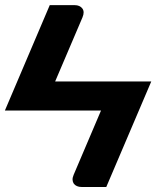

<svg xmlns="http://www.w3.org/2000/svg" viewBox="-20 -746 624 766"><path d="M383 -305H-0.5L178.5 -725.5H277.5Q298.5 -725.5 308.5 -712.2Q318.5 -699 309 -676.5L200 -421H583.5L404 0H305.5Q295 0 287 -3.5Q279 -7 274.5 -13.2Q270 -19.5 269.5 -28.5Q269 -37.5 274 -49Z"/></svg>

Font: Lato Heavy
Style: Regular
Weight: 800
Designer: Lukasz Dziedzic
Foundry: tyPoland Lukasz Dziedzic
Version: Version 2.007; 2014-02-27